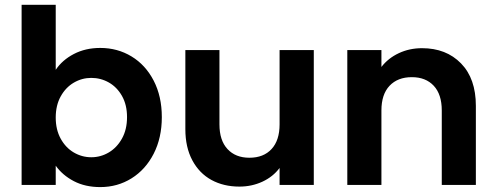

<svg xmlns="http://www.w3.org/2000/svg" viewBox="-20 -760 2039 789"><path d="M68.8 0V-740.2H209V-473.1Q235.8 -513.2 283.4 -538.1Q331.1 -563 392.1 -563Q462.9 -563 520.5 -528.1Q578.1 -493.2 611.6 -428.5Q645 -363.8 645 -278.8Q645 -193.8 611.6 -128.4Q578.1 -63 520.5 -27.1Q462.9 8.8 392.1 8.8Q330.1 8.8 283.4 -15.6Q236.8 -40 209 -79.1V0ZM209 -276.9Q209 -227.1 229.5 -189.9Q250 -152.8 283.4 -133.3Q316.9 -113.8 355 -113.8Q394 -113.8 427.5 -133.8Q460.9 -153.8 481.4 -190.9Q502 -228 502 -278.8Q502 -329.1 481.4 -365.5Q460.9 -401.9 427.5 -420.9Q394 -439.9 355 -439.9Q316.9 -439.9 283.4 -420.4Q250 -400.9 229.5 -364Q209 -327.1 209 -276.9Z M741.7 -229V-554.2H881.8V-249Q881.8 -183.1 914.8 -147.5Q947.8 -111.8 1004.9 -111.8Q1063 -111.8 1095.9 -147.5Q1128.9 -183.1 1128.9 -249V-554.2H1269.5V0H1128.9V-69.8Q1102.1 -33.7 1058.3 -13.4Q1014.6 6.8 963.9 6.8Q898.9 6.8 848.9 -20.5Q798.8 -47.9 770.3 -101.3Q741.7 -154.8 741.7 -229Z M1407.2 0V-554.2H1547.4V-484.9Q1575.2 -521 1618.9 -541.5Q1662.6 -562 1714.4 -562Q1813.5 -562 1874.5 -499.5Q1935.5 -437 1935.5 -325.2V0H1795.4V-306.2Q1795.4 -372.1 1762.5 -407.5Q1729.5 -442.9 1672.4 -442.9Q1614.3 -442.9 1580.8 -407.5Q1547.4 -372.1 1547.4 -306.2V0Z"/></svg>

Font: Poppins SemiBold
Style: Regular
Weight: 600
Designer: Ninad Kale (Devanagari), Jonny Pinhorn (Latin)
Foundry: Indian Type Foundry
Version: 4.004